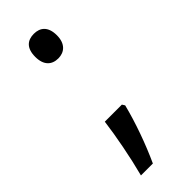

<svg xmlns="http://www.w3.org/2000/svg" viewBox="-226 -580 740 740"><g transform="rotate(-45 144.0 -210.0)"><path d="M144 -415C177 -415 203 -436 203 -482C203 -530 178 -549 144 -549C109 -549 85 -530 85 -482C85 -436 109 -415 144 -415ZM191 -116H98C89 -46 71 49 50 129H115C148 57 179 -29 198 -105Z"/></g></svg>

Font: Noto Sans Devanagari UI SemiCondensed
Style: Regular
Weight: 400
Width: 4
Designer: Jelle Bosma - Monotype Design Team
Foundry: Monotype Imaging Inc.
Version: Version 2.003